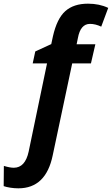

<svg xmlns="http://www.w3.org/2000/svg" viewBox="-124 -785 609 1045"><path d="M-104 228 -103 118Q-70 128 -49 128Q13 128 32 40L132 -440H54L68 -505L155 -545L164 -587Q186 -684 231.5 -724.5Q277 -765 355 -765Q417 -765 465 -742L427 -640Q395 -655 366 -655Q314 -655 300 -578L293 -544H395L371 -440H269L163 60Q126 240 -24 240Q-46 240 -68 236.5Q-90 233 -104 228Z"/></svg>

Font: Noto Sans Display
Style: Bold Italic
Weight: 700
Italic angle: -12°
Designer: Monotype Design team
Foundry: Monotype Imaging Inc.
Version: Version 1.000